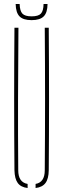

<svg xmlns="http://www.w3.org/2000/svg" viewBox="-20 -939 317 963"><path d="M52.5 -85Q49.5 -442.5 52.5 -800H72.5Q71 -621 70.5 -442.8Q70 -264.5 71.5 -85Q71.5 -24.5 118.5 -16.5V4Q84.5 0 69 -21.2Q53.5 -42.5 52.5 -85ZM158.5 4V-16.5Q204.5 -24.5 204.5 -85Q207.5 -442.5 204.5 -800H224.5Q227.5 -442.5 224.5 -85Q224 -42.5 208.2 -21.2Q192.5 0 158.5 4ZM138.5 -838Q96.5 -838 78 -856.8Q59.5 -875.5 58.5 -919H78.5Q79.5 -884.5 92.2 -870.8Q105 -857 138.5 -857Q172.5 -857 185.2 -870.8Q198 -884.5 198.5 -919H218.5Q218 -875.5 199.2 -856.8Q180.5 -838 138.5 -838Z"/></svg>

Font: Big Shoulders Stencil Display Thin
Style: Regular
Weight: 100
Designer: Patric King
Foundry: XO Type Co
Version: Version 1.000